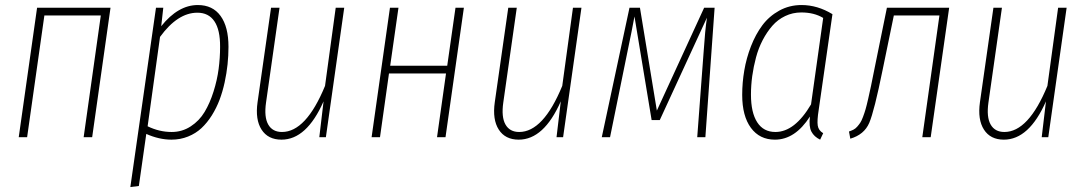

<svg xmlns="http://www.w3.org/2000/svg" viewBox="-20 -551 4358 771"><path d="M315.9 0 384.8 -488.8H158.2L88.9 0H55.2L128.9 -520H423.8L350.1 0Z M503.4 200.2 606.4 -520H635.7L627.4 -445.8Q695.3 -530.8 774.4 -530.8Q834 -530.8 865.7 -487.1Q897.5 -443.4 897.5 -362.8Q897.5 -328.1 893.8 -292.7Q890.1 -257.3 882.1 -220.2Q874 -183.1 861.6 -150.1Q849.1 -117.2 830.6 -87.6Q812 -58.1 789.1 -36.6Q766.1 -15.1 735.1 -2.7Q704.1 9.8 668.5 9.8Q619.1 9.8 567.4 -13.2L537.6 195.8ZM669.4 -21Q711.4 -21 745.8 -43.5Q780.3 -65.9 801.5 -101.3Q822.8 -136.7 837.4 -183.1Q852.1 -229.5 857.9 -274.2Q863.8 -318.8 863.8 -362.8Q864.3 -430.7 841.1 -465.3Q817.9 -500 772.5 -500Q693.4 -500 622.6 -402.8L572.8 -43.9Q619.6 -21 669.4 -21Z M1110.4 9.8Q1056.2 9.8 1030.3 -30.5Q1004.4 -70.8 1014.2 -140.1L1068.4 -520H1102.5L1048.3 -139.2Q1040 -81.1 1057.1 -51Q1074.2 -21 1112.3 -21Q1209 -21 1285.2 -206.1L1328.1 -520H1362.3L1288.6 0H1262.2L1279.3 -144Q1211.4 9.8 1110.4 9.8Z M1734.9 0 1771 -255.9H1542L1505.9 0H1472.2L1545.9 -520H1580.1L1546.9 -287.1H1775.9L1809.1 -520H1842.8L1769 0Z M2063 9.8Q2008.8 9.8 1982.9 -30.5Q1957 -70.8 1966.8 -140.1L2021 -520H2055.2L2001 -139.2Q1992.7 -81.1 2009.8 -51Q2026.9 -21 2064.9 -21Q2161.6 -21 2237.8 -206.1L2280.8 -520H2314.9L2241.2 0H2214.8L2231.9 -144Q2164.1 9.8 2063 9.8Z M2849.6 -520 2812.5 0H2779.8L2805.7 -345.2Q2811 -426.8 2818.8 -480L2629.4 -68.8H2596.7L2527.8 -484.9Q2518.1 -431.2 2499.5 -342.8L2429.7 0H2396.5L2507.8 -520H2549.8L2617.7 -106.9L2807.6 -520Z M3198.7 -530.8Q3262.7 -530.8 3322.8 -494.1L3267.6 -109.9Q3260.7 -66.9 3263.7 -47.1Q3266.6 -27.3 3285.6 -16.1L3273.4 9.8Q3249 -2 3238.3 -22.5Q3227.5 -43 3232.4 -83Q3172.9 9.8 3091.8 9.8Q3030.3 9.8 2995.4 -37.6Q2960.4 -85 2960.4 -169.9Q2960.4 -219.2 2968.8 -268.3Q2977.1 -317.4 2995.6 -365.2Q3014.2 -413.1 3041.3 -449.5Q3068.4 -485.8 3109.1 -508.3Q3149.9 -530.8 3198.7 -530.8ZM3197.8 -501Q3163.1 -501 3133.1 -486.6Q3103 -472.2 3081.3 -447.3Q3059.6 -422.4 3042.7 -390.1Q3025.9 -357.9 3015.9 -320.6Q3005.9 -283.2 3000.7 -245.6Q2995.6 -208 2995.6 -170.9Q2995.6 -98.6 3020.8 -59.8Q3045.9 -21 3093.8 -21Q3171.4 -21 3236.8 -131.8L3285.6 -479Q3249 -501 3197.8 -501Z M3791.5 -520 3717.3 0H3683.6L3752.4 -488.8H3569.3L3524.4 -271Q3490.7 -104.5 3470.5 -57.4Q3450.2 -10.3 3394.5 5.9L3389.2 -22.9Q3399.4 -26.4 3407.2 -30.3Q3415 -34.2 3422.1 -42.2Q3429.2 -50.3 3434.3 -57.9Q3439.5 -65.4 3445.6 -81.8Q3451.7 -98.1 3455.8 -112.3Q3460 -126.5 3466.3 -154.3Q3472.7 -182.1 3477.8 -206.5Q3482.9 -231 3491.2 -272.9L3541.5 -520Z M4011.2 9.8Q3957 9.8 3931.2 -30.5Q3905.3 -70.8 3915 -140.1L3969.2 -520H4003.4L3949.2 -139.2Q3940.9 -81.1 3958 -51Q3975.1 -21 4013.2 -21Q4109.9 -21 4186 -206.1L4229 -520H4263.2L4189.5 0H4163.1L4180.2 -144Q4112.3 9.8 4011.2 9.8Z"/></svg>

Font: Fira Sans Compressed UltraLight
Style: Italic
Weight: 200
Width: 3
Italic angle: -8°
Designer: Carrois Corporate & Edenspiekermann AG
Foundry: Carrois Corporate GbR & Edenspiekermann AG
Version: Version 4.203;PS 004.203;hotconv 1.0.88;makeotf.lib2.5.64775